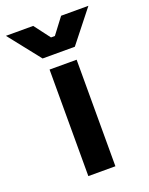

<svg xmlns="http://www.w3.org/2000/svg" viewBox="-193 -770 652 840"><g transform="rotate(-20 133.0 -350.0)"><path d="M70 0V-496H196V0ZM58 -552 -59 -700H68L124 -626H142L198 -700H325L208 -552Z"/></g></svg>

Font: Space 7353
Style: Regular
Weight: 400
Designer: Christine Claussen + Ruben Lyon  (Space 7353)
Version: Version 1.000;FEAKit 1.0